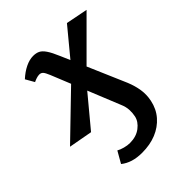

<svg xmlns="http://www.w3.org/2000/svg" viewBox="-218 -534 878 878"><g transform="rotate(-45 221.0 -95.0)"><path d="M187 238Q154 238 128 230Q102 222 82 206L114 150Q126 157 144.5 162Q163 167 179 167Q220 167 247.5 146Q275 125 281 97Q285 78 284 57.5Q283 37 273 14L141 -311Q132 -333 125 -340.5Q118 -348 107 -348Q98 -348 87.5 -344.5Q77 -341 69 -337L45 -379Q70 -402 96.5 -415Q123 -428 147 -428Q166 -428 179.5 -421.5Q193 -415 206 -396Q219 -377 235 -339L366 -35Q380 -1 385 32Q390 65 383 98Q374 142 346.5 173.5Q319 205 278.5 221.5Q238 238 187 238ZM88 6 -27 -15 209 -243 236 -172ZM251 -186 224 -257 363 -425 469 -404Z"/></g></svg>

Font: Ysabeau
Style: Bold Italic
Weight: 700
Italic angle: -12°
Designer: Christian Thalmann (Catharsis Fonts)
Version: Version 2.002